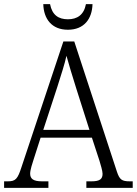

<svg xmlns="http://www.w3.org/2000/svg" viewBox="-21 -916 667 936"><path d="M310 -771C389 -771 428 -824 430 -896H398C388 -843 355 -822 310 -822C264 -822 233 -843 223 -896H190C192 -824 231 -771 310 -771ZM-1 0H215V-32H184C140 -32 126 -45 126 -70C126 -87 137 -121 143 -139L177 -245H427L464 -132C469 -114 479 -84 479 -69C479 -44 467 -32 425 -32H400V0H626V-32H612C573 -32 562 -40 549 -79L341 -714H288L84 -102C65 -43 55 -32 17 -32H-1ZM190 -283 259 -494C276 -548 295 -606 303 -644C314 -603 332 -545 351 -484L415 -283Z"/></svg>

Font: Noto Serif Thai SemiCondensed Light
Style: Regular
Weight: 300
Width: 4
Designer: Monotype Design Team
Foundry: Monotype Imaging Inc.
Version: Version 2.002